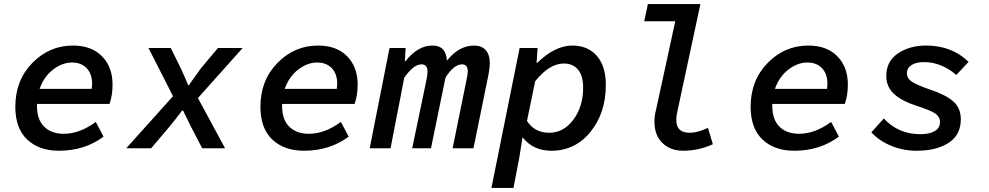

<svg xmlns="http://www.w3.org/2000/svg" viewBox="-20 -726 4840 940"><path d="M269 12Q171 12 113 -43Q55 -98 55 -203Q55 -333 138.5 -418Q222 -503 337 -503Q428 -503 479.5 -450.5Q531 -398 531 -312Q531 -259 516 -217H161V-208Q161 -140 196.5 -105.5Q232 -71 292 -71Q370 -71 449 -129L487 -57Q394 12 269 12ZM333 -420Q285 -420 240 -385.5Q195 -351 174 -291H429Q431 -307 431 -315Q431 -364 404.5 -392Q378 -420 333 -420Z M598 0 827 -255 707 -491H816L865 -392Q893 -331 901 -309H905Q909 -316 964 -392L1047 -491H1168L949 -246L1082 0H970L917 -102Q914 -109 897 -142.5Q880 -176 877 -184H871Q865 -175 839.5 -143Q814 -111 809 -105L720 0Z M1469 12Q1371 12 1313 -43Q1255 -98 1255 -203Q1255 -333 1338.5 -418Q1422 -503 1537 -503Q1628 -503 1679.5 -450.5Q1731 -398 1731 -312Q1731 -259 1716 -217H1361V-208Q1361 -140 1396.5 -105.5Q1432 -71 1492 -71Q1570 -71 1649 -129L1687 -57Q1594 12 1469 12ZM1533 -420Q1485 -420 1440 -385.5Q1395 -351 1374 -291H1629Q1631 -307 1631 -315Q1631 -364 1604.5 -392Q1578 -420 1533 -420Z M1790 0 1887 -491H1966L1962 -426H1965Q2025 -503 2097 -503Q2164 -503 2168 -429Q2227 -503 2301 -503Q2337 -503 2357.5 -481Q2378 -459 2378 -416Q2378 -396 2372 -363L2298 0H2196L2266 -345Q2270 -364 2270 -376Q2270 -411 2242 -411Q2202 -411 2161 -346L2090 0H1998L2070 -345Q2073 -366 2073 -376Q2073 -411 2044 -411Q2004 -411 1959 -345L1892 0Z M2386 194 2524 -491H2612L2607 -418H2610Q2697 -503 2782 -503Q2858 -503 2902 -452.5Q2946 -402 2946 -310Q2946 -173 2871 -80.5Q2796 12 2679 12Q2591 12 2540 -52H2538L2522 48L2494 194ZM2669 -76Q2739 -76 2787 -140Q2835 -204 2835 -296Q2835 -355 2810 -385Q2785 -415 2741 -415Q2669 -415 2600 -328L2560 -134Q2597 -76 2669 -76Z M3325 12Q3262 12 3223 -26Q3184 -64 3184 -131Q3184 -160 3192 -189L3286 -622H3134L3152 -706H3409L3296 -179Q3291 -159 3291 -138Q3291 -76 3357 -76Q3395 -76 3446 -100L3470 -20Q3400 12 3325 12Z M3869 12Q3771 12 3713 -43Q3655 -98 3655 -203Q3655 -333 3738.5 -418Q3822 -503 3937 -503Q4028 -503 4079.5 -450.5Q4131 -398 4131 -312Q4131 -259 4116 -217H3761V-208Q3761 -140 3796.5 -105.5Q3832 -71 3892 -71Q3970 -71 4049 -129L4087 -57Q3994 12 3869 12ZM3933 -420Q3885 -420 3840 -385.5Q3795 -351 3774 -291H4029Q4031 -307 4031 -315Q4031 -364 4004.5 -392Q3978 -420 3933 -420Z M4468 12Q4402 12 4343.5 -12Q4285 -36 4246 -78L4307 -146Q4378 -69 4486 -69Q4530 -69 4556 -84Q4582 -99 4582 -128Q4582 -155 4557.5 -171Q4533 -187 4470 -207Q4393 -232 4356 -267Q4319 -302 4319 -354Q4319 -425 4375.5 -464Q4432 -503 4515 -503Q4640 -503 4722 -423L4662 -359Q4588 -422 4504 -422Q4465 -422 4442.5 -407.5Q4420 -393 4420 -367Q4420 -342 4444.5 -326Q4469 -310 4532 -288Q4608 -263 4646 -230.5Q4684 -198 4684 -142Q4684 -65 4624 -26.5Q4564 12 4468 12Z"/></svg>

Font: TypoPRO Source Code Pro
Style: Italic
Weight: 600
Italic angle: -11°
Monospace: yes
Designer: Paul D. Hunt, Teo Tuominen
Foundry: Adobe Systems Incorporated
Version: Version 1.030;PS 1.0;hotconv 1.0.84;makeotf.lib2.5.63406